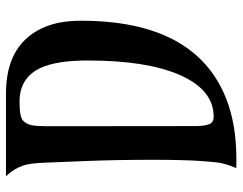

<svg xmlns="http://www.w3.org/2000/svg" viewBox="-102 -684 788 623"><g transform="rotate(-90 291.5 -373.0)"><path d="M192.9 -615.7 193.4 -129.4Q193.8 -101.6 199.7 -87.4Q205.6 -73.2 224.1 -73.2Q311 -73.2 359.4 -183.6Q406.2 -291 406.2 -481.4Q406.2 -581.5 382.8 -633.3Q351.1 -703.1 272.5 -703.1Q222.2 -703.1 210.7 -691.4Q199.2 -679.7 196 -662.4Q192.9 -645 192.9 -615.7ZM57.1 0Q72.8 -37.1 75.4 -62Q78.1 -86.9 80.1 -115.2Q84 -172.9 84 -270Q84 -387.7 80.1 -484.9L74.7 -619.1Q72.8 -669.9 65.9 -689.9Q55.2 -721.7 30.8 -747.1H298.8Q465.8 -747.1 517.1 -615.7Q535.2 -569.3 535.2 -503.4Q535.2 -134.8 285.2 -33.7Q200.7 0.5 86.4 0.5Q79.1 0.5 71.8 0.5Q64.5 0.5 57.1 0Z"/></g></svg>

Font: Amarante
Style: Regular
Weight: 400
Designer: Karolina Lach
Foundry: Sorkin Type Co.
Version: Version 1.001